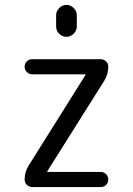

<svg xmlns="http://www.w3.org/2000/svg" viewBox="-20 -760 540 780"><path d="M96.7 -87.9 327.1 -455.1Q327.1 -456.1 327.6 -456.1Q328.1 -456.1 328.1 -457Q328.1 -458 327.1 -458H111.3Q98.6 -458 89.4 -466.8Q80.1 -475.6 80.1 -488.8Q80.1 -502 88.9 -510.7Q97.7 -519.5 111.3 -519.5H388.7Q401.4 -519.5 410.6 -510.7Q419.9 -502 419.9 -489.3Q419.9 -458 403.3 -431.6L172.9 -65.4Q172.9 -64.5 172.4 -64.5Q171.9 -64.5 171.9 -63Q171.9 -61.5 172.9 -61.5H388.7Q401.4 -61.5 410.6 -52.7Q419.9 -43.9 419.9 -30.8Q419.9 -17.6 411.1 -8.8Q402.3 0 388.7 0H111.3Q98.6 0 89.4 -8.8Q80.1 -17.6 80.1 -31.2Q80.1 -61.5 96.7 -87.9ZM208 -698.2Q208 -714.8 220.7 -727.5Q233.4 -740.2 250 -740.2Q266.6 -740.2 279.3 -727.5Q292 -714.8 292 -698.2V-652.3Q292 -635.7 279.3 -623Q266.6 -610.4 250 -610.4Q233.4 -610.4 220.7 -622.6Q208 -634.8 208 -652.3Z"/></svg>

Font: Rounded-X Mgen+ 1mn regular
Style: Regular
Weight: 400
Designer: [Source Han Sans]
Ryoko NISHIZUKA  (kana & ideographs); Paul D. Hunt (Latin, Greek & Cyrillic); Wenlong ZHANG  (bopomofo
Version: Version 1.059.20150602